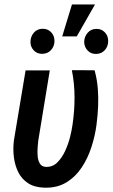

<svg xmlns="http://www.w3.org/2000/svg" viewBox="-20 -852 518 883"><path d="M97.7 -528.3H209L155.8 -204.1Q154.8 -193.4 153.1 -174.1Q151.4 -154.8 153.1 -134.5Q154.8 -114.3 163.1 -100.1Q171.4 -85.9 189.9 -84.5Q221.2 -83 242.9 -104.2Q264.6 -125.5 279.5 -157.7Q294.4 -189.9 302.5 -222.9Q310.5 -255.9 313.5 -278.3Q322.8 -339.8 322.8 -403.8Q322.8 -467.8 310.5 -529.3L415 -528.8Q426.3 -487.8 429.7 -445.8Q433.1 -403.8 431.2 -361.6Q429.2 -319.3 423.8 -278.3Q417.5 -229 401.1 -177.5Q384.8 -126 356.4 -82.8Q328.1 -39.6 285.6 -13.4Q243.2 12.7 184.6 11.2Q138.7 9.8 109.4 -9.3Q80.1 -28.3 64.5 -59.3Q48.8 -90.3 43.9 -128.4Q39.1 -166.5 43.9 -206.1ZM266.1 -684.6 311 -831.5H417L333 -684.6ZM120.1 -660.2Q120.6 -684.1 135.7 -701.7Q150.9 -719.2 175.3 -719.7Q199.7 -720.2 215.3 -703.6Q231 -687 230.5 -663.1Q230.5 -639.6 215.1 -622.3Q199.7 -605 175.3 -604.5Q151.4 -603.5 135.5 -620.1Q119.6 -636.7 120.1 -660.2ZM367.2 -659.7Q367.7 -683.6 383.1 -701.2Q398.4 -718.8 422.9 -719.2Q446.8 -719.7 462.4 -703.1Q478 -686.5 477.5 -662.6Q477.5 -638.7 462.2 -621.6Q446.8 -604.5 422.9 -604Q398.9 -603 383.1 -619.6Q367.2 -636.2 367.2 -659.7Z"/></svg>

Font: Roboto Condensed Medium
Style: Italic
Weight: 500
Italic angle: -12°
Designer: Christian Robertson
Foundry: Google
Version: Version 3.0; 2020